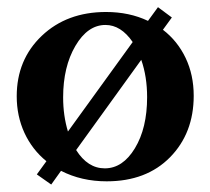

<svg xmlns="http://www.w3.org/2000/svg" viewBox="-20 -486 577 527"><path d="M120.6 20.5 81.1 -7.3 107.4 -43.5Q68.4 -75.2 47.1 -121.3Q25.9 -167.5 25.9 -221.7Q25.9 -322.3 94.7 -387.7Q163.6 -453.1 271 -453.1Q335 -453.1 386.2 -428.7L413.6 -466.3L451.7 -438L427.2 -404.3Q467.3 -373.5 489.5 -326.9Q511.7 -280.3 511.7 -223.1Q511.7 -120.6 446.8 -54.4Q381.8 11.7 272.9 11.7Q203.6 11.7 147.5 -17.1ZM153.3 -218.8Q153.3 -168.5 166.5 -125L344.2 -370.6Q312 -417.5 269.5 -417.5Q220.7 -417.5 187 -360.1Q153.3 -302.7 153.3 -218.8ZM267.6 -23.9Q316.9 -23.9 350.3 -79.1Q383.8 -134.3 383.8 -219.2Q383.8 -275.9 367.7 -321.8L189 -74.2Q220.7 -23.9 267.6 -23.9Z"/></svg>

Font: Elstob 10pt SemiBold
Style: Regular
Weight: 600
Designer: Peter S. Baker
Version: Version 1.015